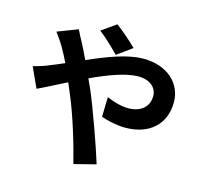

<svg xmlns="http://www.w3.org/2000/svg" viewBox="-123 -969 1245 1167"><g transform="rotate(15 500.0 -385.0)"><path d="M607 -716C572 -751 511 -803 475 -830L384 -766C423 -737 478 -683 513 -648ZM128 -691C148 -665 172 -629 186 -604C201 -578 215 -550 230 -520C200 -507 170 -494 141 -483C125 -475 81 -460 43 -451L101 -324C143 -343 206 -377 277 -412L303 -351C354 -233 405 -64 436 60L573 25C539 -86 463 -298 417 -406L389 -467C495 -516 603 -557 680 -557C755 -557 798 -516 798 -465C798 -394 745 -354 669 -354C627 -354 577 -368 533 -387L530 -263C567 -249 629 -235 682 -235C834 -235 929 -322 929 -461C929 -576 837 -669 683 -669C582 -669 462 -622 342 -569C327 -602 311 -634 296 -663C285 -681 265 -722 256 -740Z"/></g></svg>

Font: Source Han Sans SC Bold
Style: Regular
Weight: 700
Designer: Ryoko NISHIZUKA (kana & ideographs); Paul D. Hunt (Latin, Greek & Cyrillic); Wenlong ZHANG (bopomofo); Sandoll Communica
Foundry: Adobe Systems Incorporated
Version: Version 1.001;PS 1.001;hotconv 1.0.78;makeotf.lib2.5.61930